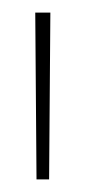

<svg xmlns="http://www.w3.org/2000/svg" viewBox="-20 -756 136 305"><path d="M60 -736 58 -471H38L36 -736Z"/></svg>

Font: Nacelle Thin
Style: Regular
Weight: 100
Designer: Sora Sagano
Foundry: Sora Sagano
Version: Version 1.000;FEAKit 1.0